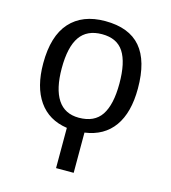

<svg xmlns="http://www.w3.org/2000/svg" viewBox="-111 -627 822 925"><g transform="rotate(15 300.0 -165.0)"><path d="M253.9 207.5V6.8Q161.1 -6.8 112.3 -76.9Q63.5 -147 63.5 -264.6Q63.5 -400.9 125.2 -469.5Q187 -538.1 300.3 -538.1Q419.4 -538.1 477.5 -470.2Q535.6 -402.3 535.6 -264.6Q535.6 -144.5 486.3 -75.4Q437 -6.3 341.8 6.8V207.5ZM443.4 -264.6Q443.4 -369.6 409.9 -421.4Q376.5 -473.1 301.8 -473.1Q227.1 -473.1 191.4 -421.9Q155.8 -370.6 155.8 -264.6Q155.8 -162.1 190.9 -108.6Q226.1 -55.2 296.4 -55.2Q374 -55.2 408.7 -107.4Q443.4 -159.7 443.4 -264.6Z"/></g></svg>

Font: Cousine
Style: Regular
Weight: 400
Monospace: yes
Designer: Steve Matteson
Foundry: Ascender Corporation
Version: Version 1.20